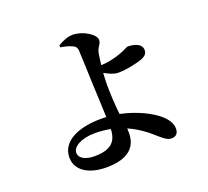

<svg xmlns="http://www.w3.org/2000/svg" viewBox="-139 -959 1278 1182"><g transform="rotate(-20 500.0 -368.5)"><path d="M351 -741C370 -738 403 -732 426 -720C443 -712 450 -704 452 -684C454 -657 459 -506 461 -451C463 -394 468 -320 470 -241L435 -242C292 -242 171 -193 171 -84C171 3 254 51 366 51C524 51 568 -22 568 -102L567 -131C585 -123 603 -114 620 -104C717 -48 754 20 803 20C831 20 849 5 849 -28C849 -93 773 -148 698 -183C661 -200 611 -219 553 -231C545 -301 542 -380 542 -426C542 -445 543 -473 545 -503C572 -488 605 -472 632 -472C697 -472 770 -492 794 -501C823 -513 833 -528 833 -548C833 -592 780 -604 742 -604C734 -604 715 -590 680 -578C641 -563 584 -552 556 -552H550C554 -589 559 -624 564 -641C573 -668 591 -678 591 -703C591 -739 515 -788 447 -788C411 -788 376 -770 349 -754ZM471 -162C468 -75 422 -39 319 -39C261 -39 221 -61 221 -97C221 -135 276 -172 371 -172C407 -172 441 -168 471 -162Z"/></g></svg>

Font: Noto Serif KR
Style: Bold
Weight: 700
Designer: Ryoko NISHIZUKA 西塚涼子 (kana & ideographs); Frank Grießhammer (Latin, Greek & Cyrillic); Wenlong ZHANG 张文龙 (bopomofo); San
Foundry: Adobe
Version: Version 2.001;hotconv 1.1.0;makeotfexe 2.6.0